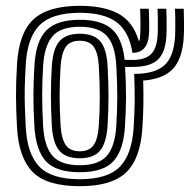

<svg xmlns="http://www.w3.org/2000/svg" viewBox="-20 -630 672 660"><path d="M254.5 10Q140.5 10 92.5 -38.6Q44.5 -87.2 38.5 -191Q35.2 -249 35 -298.5Q34.8 -348 38.5 -410Q45 -517 95.1 -563.5Q145.2 -610 254.5 -610Q336.5 -610 386.2 -583.4Q436 -556.8 456 -492.8Q456.5 -491.2 456.8 -490.5Q457 -489.8 457.2 -488.5Q460.5 -491.5 461 -497.8Q461.5 -504 462 -512.2Q463 -526.8 462.8 -552.2Q462.5 -577.8 461.8 -600H491.5Q492.5 -580.2 492.8 -552.6Q493 -525 492 -511.5Q488 -449.5 435.5 -448Q435.5 -448.2 434.5 -453.5Q422 -523.8 379.1 -554.9Q336.2 -586 254.5 -586Q159.5 -586 116.9 -544.2Q74.2 -502.5 68.5 -408.2Q65.8 -363.5 65.1 -329.4Q64.5 -295.2 65.5 -263.2Q66.5 -231.2 68.5 -192.5Q73.8 -100 115.4 -57Q157 -14 254.5 -14Q350.5 -14 392.1 -56.9Q433.8 -99.8 439.5 -192.8Q442.5 -241.2 443 -282.8Q443.5 -324.2 441.2 -376Q511.2 -376 544.1 -404.8Q577 -433.5 581.8 -502.8Q582.5 -514.5 582.6 -533.5Q582.8 -552.5 582.4 -571Q582 -589.5 581.5 -600H611.5Q612.2 -583.2 612.6 -552.5Q613 -521.8 611.5 -499.8Q606.8 -427.8 574.2 -393.1Q541.8 -358.5 472.2 -353Q473.5 -310 472.9 -271.9Q472.2 -233.8 469.5 -191Q462.8 -84 413.2 -37Q363.8 10 254.5 10ZM254.5 -38Q172 -38 137.5 -76.1Q103 -114.2 98.2 -195.5Q94.5 -260.2 94.9 -308.1Q95.2 -356 98.5 -406.5Q103.5 -489.8 139.6 -525.9Q175.8 -562 254.5 -562Q327 -562 363.2 -531.1Q399.5 -500.2 407.8 -429.2Q408.2 -426.8 408.1 -426.2Q408 -425.8 408.2 -424.5Q414 -424.2 420.8 -424.1Q427.5 -424 437.5 -424Q477.8 -424 498.6 -443.4Q519.5 -462.8 522 -511.2Q522.8 -526.8 522.6 -553Q522.5 -579.2 521.5 -600H551.5Q552.8 -578 552.8 -547.1Q552.8 -516.2 551.8 -503.5Q548 -448 521.5 -424Q495 -400 437.5 -400Q428 -400 421.6 -400Q415.2 -400 410 -400.2Q413.5 -339.2 413.2 -294.2Q413 -249.2 409.5 -194.5Q404.5 -114.8 370.4 -76.4Q336.2 -38 254.5 -38ZM254.5 -62Q317.5 -62 346.4 -93.4Q375.2 -124.8 379.8 -197.8Q383 -249 383.1 -296.9Q383.2 -344.8 379.8 -403.8Q375.8 -476 346.9 -507Q318 -538 254.5 -538Q188.2 -538 160.4 -505.2Q132.5 -472.5 128.2 -403.5Q125.2 -355 125 -306.2Q124.8 -257.5 128.2 -196.5Q132.5 -125.8 161 -93.9Q189.5 -62 254.5 -62ZM254.5 -86Q206.2 -86 184 -112Q161.8 -138 158.2 -197.8Q155 -253.8 155 -302Q155 -350.2 158.2 -402.5Q162 -462.8 184.5 -488.4Q207 -514 254.5 -514Q302.2 -514 324.4 -488.2Q346.5 -462.5 349.8 -403Q352.8 -350.5 353 -303.6Q353.2 -256.8 349.8 -198.5Q346 -139 324.2 -112.5Q302.5 -86 254.5 -86ZM254.5 -110Q287 -110 301.9 -131.2Q316.8 -152.5 319.8 -200.2Q322.8 -245.8 323 -293Q323.2 -340.2 319.8 -401.5Q317.2 -448 302.2 -469Q287.2 -490 254.5 -490Q219.8 -490 205.4 -467.8Q191 -445.5 188.2 -400.8Q184.8 -343.5 184.9 -299.9Q185 -256.2 188.2 -199.5Q191 -153.5 205.8 -131.8Q220.5 -110 254.5 -110Z"/></svg>

Font: Big Shoulders Inline Text Black
Style: Regular
Weight: 900
Designer: Patric King
Foundry: XO Type Co
Version: Version 1.000